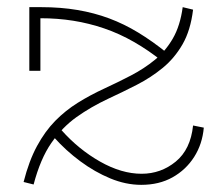

<svg xmlns="http://www.w3.org/2000/svg" viewBox="-20 -503 623 537"><path d="M491 -483 520 -476Q513 -418 490.5 -379Q468 -340 435 -313Q402 -286 363 -266Q324 -246 283 -227Q234 -204 194 -175.5Q154 -147 123.5 -103Q93 -59 74 13L46 6Q61 -53 83.5 -94.5Q106 -136 134.5 -165Q163 -194 197.5 -215.5Q232 -237 271 -255Q310 -273 346.5 -292Q383 -311 413 -335.5Q443 -360 463.5 -395.5Q484 -431 491 -483ZM375 14Q332 14 288.5 -4Q245 -22 204.5 -52Q164 -82 131 -119L152 -139Q200 -85 260 -51Q320 -17 376 -17Q430 -17 471.5 -51Q513 -85 520 -152L550 -146Q546 -100 523 -64Q500 -28 462.5 -7Q425 14 375 14ZM62 -305V-483H95Q150 -483 197 -475Q244 -467 285.5 -451.5Q327 -436 366.5 -412Q406 -388 447 -355L436 -330Q396 -362 355 -385.5Q314 -409 271.5 -423.5Q229 -438 185 -445Q141 -452 93 -452V-305Z"/></svg>

Font: BioRhyme ExtraLight
Style: Regular
Weight: 250
Designer: Aoife Mooney
Foundry: Aoife Mooney Type
Version: Version 1.600;gftools[0.9.33]